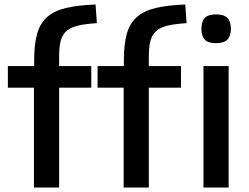

<svg xmlns="http://www.w3.org/2000/svg" viewBox="-20 -834 1109 854"><path d="M941 -642Q906 -642 891 -657.5Q876 -673 876 -706Q876 -739 891 -754.5Q906 -770 941 -770Q976 -770 991.5 -754Q1007 -738 1007 -706Q1007 -674 991.5 -658Q976 -642 941 -642ZM885 -540H997V0H885ZM530 -444H414V-540H531V-566Q531 -637 544 -683.5Q557 -730 588.5 -758Q620 -786 672.5 -798.5Q725 -811 804 -814L810 -731Q760 -728 727.5 -720.5Q695 -713 676 -697Q657 -681 649.5 -654Q642 -627 642 -584V-540H785V-444H642V0H530ZM131 -444H15V-540H132V-566Q132 -637 145 -683.5Q158 -730 189.5 -758Q221 -786 273.5 -798.5Q326 -811 405 -814L411 -731Q361 -728 328.5 -720.5Q296 -713 277 -697Q258 -681 250.5 -654Q243 -627 243 -584V-540H386V-444H243V0H131Z"/></svg>

Font: Encode Sans Normal
Style: Medium
Weight: 500
Designer: Pablo Impallari, Andres Torresi
Foundry: Pablo Impallari, Andres Torresi
Version: Version 1.000; ttfautohint (v1.00) -l 8 -r 50 -G 200 -x 14 -